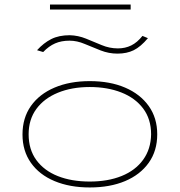

<svg xmlns="http://www.w3.org/2000/svg" viewBox="-20 -817 790 845"><path d="M375 8Q287 8 220 -20Q153 -48 116 -100.5Q79 -153 79 -225Q79 -298 116 -350.5Q153 -403 220 -431.5Q287 -460 375 -460Q464 -460 530.5 -431.5Q597 -403 634.5 -350.5Q672 -298 672 -226Q672 -153 634.5 -100.5Q597 -48 530.5 -20Q464 8 375 8ZM375 -18Q455 -18 515.5 -42.5Q576 -67 610 -114Q644 -161 645 -226Q645 -293 610 -339.5Q575 -386 514 -410Q453 -434 375 -434Q296 -434 235 -409Q174 -384 140 -337.5Q106 -291 106 -226Q106 -159 140 -112.5Q174 -66 234.5 -42Q295 -18 375 -18ZM607 -659 631 -649Q599 -611 568.5 -596Q538 -581 497 -581Q459 -581 423 -595Q387 -609 353 -623.5Q319 -638 286 -638Q250 -638 222.5 -626Q195 -614 170 -588L143 -596Q172 -628 205.5 -645Q239 -662 287 -662Q324 -661 358.5 -647Q393 -633 427.5 -618.5Q462 -604 499 -604Q531 -604 557.5 -617Q584 -630 607 -659ZM200 -775V-797H555V-775Z"/></svg>

Font: Inconsolata ExtraExpanded ExtraLight
Style: Regular
Weight: 200
Width: 8
Monospace: yes
Designer: Raph Levien, Cyreal, Brenton Simpson
Foundry: Raph Levien, Cyreal, Google
Version: Version 3.100; ttfautohint (v1.8.4.7-5d5b)